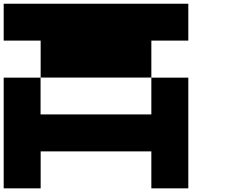

<svg xmlns="http://www.w3.org/2000/svg" viewBox="-20 -820 1240 1040"><path d="M200.2 -600.1H0V-799.8H1000V-600.1H799.8V-399.9H200.2ZM200.2 0V200.2H0V-399.4H199.7V-199.7H200.2V-200.2H799.8V-399.4H1000V200.2H799.8V0Z"/></svg>

Font: QuinqueFive
Style: Regular
Weight: 400
Monospace: yes
Designer: GGBotNet
Foundry: GGBotNet
Version: 1.1